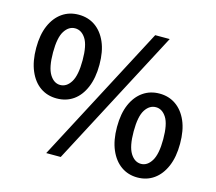

<svg xmlns="http://www.w3.org/2000/svg" viewBox="-107 -887 1166 1035"><g transform="rotate(15 475.5 -369.0)"><path d="M210 -285Q158 -285 118.5 -312.5Q79 -340 56.5 -393Q34 -446 34 -520Q34 -594 56.5 -645.5Q79 -697 118.5 -724.5Q158 -752 210 -752Q263 -752 302.5 -724.5Q342 -697 364.5 -645.5Q387 -594 387 -520Q387 -446 364.5 -393Q342 -340 302.5 -312.5Q263 -285 210 -285ZM210 -360Q246 -360 269.5 -398Q293 -436 293 -520Q293 -603 269.5 -639.5Q246 -676 210 -676Q175 -676 151.5 -639.5Q128 -603 128 -520Q128 -436 151.5 -398Q175 -360 210 -360ZM233 14 636 -752H717L314 14ZM741 14Q689 14 649.5 -14Q610 -42 587.5 -94.5Q565 -147 565 -221Q565 -296 587.5 -347.5Q610 -399 649.5 -426.5Q689 -454 741 -454Q793 -454 832.5 -426.5Q872 -399 894.5 -347.5Q917 -296 917 -221Q917 -147 894.5 -94.5Q872 -42 832.5 -14Q793 14 741 14ZM741 -62Q776 -62 799.5 -100Q823 -138 823 -221Q823 -305 799.5 -341.5Q776 -378 741 -378Q705 -378 681.5 -341.5Q658 -305 658 -221Q658 -138 681.5 -100Q705 -62 741 -62Z"/></g></svg>

Font: Noto Sans KR SemiBold
Style: Regular
Weight: 600
Designer: Ryoko NISHIZUKA  (kana, bopomofo & ideographs); Paul D. Hunt (Latin, Greek & Cyrillic); Sandoll Communications , Soo-you
Foundry: Adobe
Version: Version 2.004-H2;hotconv 1.0.118;makeotfexe 2.5.65603